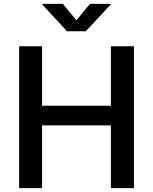

<svg xmlns="http://www.w3.org/2000/svg" viewBox="-20 -965 785 985"><path d="M78.1 0H195.8V-321.8H548.8V0H667V-727.5H548.8V-422.4H195.8V-727.5H78.1ZM302.2 -945.3H197.8V-940.9L323.7 -804.7H420.4L546.9 -940.9V-945.3H441.4L372.1 -860.8Z"/></svg>

Font: Raveo Medium
Style: Regular
Weight: 500
Designer: Jakub Foglar, Rasmus Andersson (Inter)
Foundry: Jakubfoglar.com
Version: Version 1.100;Glyphs 3.2.3 (3260)